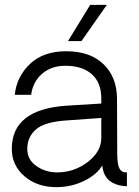

<svg xmlns="http://www.w3.org/2000/svg" viewBox="-20 -770 573 794"><path d="M421.9 -750 316.9 -600.1H261.2L353 -750ZM464.8 -134.8Q464.8 -90.8 473.9 -73.5Q482.9 -56.2 504.9 -57.1V0Q489.7 0 477.1 -2.9Q409.2 -17.1 402.8 -85.9Q380.9 -47.9 327.9 -22Q274.9 3.9 212.9 3.9Q133.8 3.9 81.3 -41Q28.8 -85.9 28.8 -154.8Q28.8 -317.9 255.9 -333L398.9 -341.8V-362.8Q398.9 -428.7 359.4 -463.4Q319.8 -498 251 -498Q190.9 -498 153.1 -464.1Q115.2 -430.2 108.9 -377.9H41Q48.8 -453.1 104 -505.6Q159.2 -558.1 253.9 -558.1Q352.1 -558.1 408 -504.6Q463.9 -451.2 463.9 -359.9ZM398.9 -199.2V-282.2L255.9 -272Q164.1 -266.1 128.4 -234.6Q92.8 -203.1 92.8 -153.8Q92.8 -109.9 130.4 -83.5Q168 -57.1 215.8 -57.1Q286.6 -57.1 342.8 -100.1Q398.9 -143.1 398.9 -199.2Z"/></svg>

Font: Oakes Grotesk
Style: Light
Weight: 300
Designer: Samuel Oakes
Foundry: Samuel Oakes
Version: Version 1.0 | wf-rip DC20170320